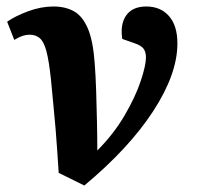

<svg xmlns="http://www.w3.org/2000/svg" viewBox="-20 -546 613 592"><path d="M240 26 161 -13Q158 -56 156 -87Q154 -118 151.5 -147.5Q149 -177 145.5 -213Q142 -249 137 -302Q131 -359 123 -388.5Q115 -418 102.5 -428.5Q90 -439 71 -439Q61 -439 50 -435.5Q39 -432 24 -423L2 -479Q26 -496 66 -511Q106 -526 145 -526Q181 -526 207.5 -511.5Q234 -497 250.5 -459Q267 -421 272 -351Q275 -312 276.5 -265Q278 -218 279 -170.5Q280 -123 280 -82Q330 -132 363.5 -189Q397 -246 413.5 -295Q430 -344 430 -369Q430 -386 422.5 -396Q415 -406 394 -413L357 -426Q350 -472 369.5 -499Q389 -526 431 -526Q475 -526 501 -496.5Q527 -467 527 -412Q527 -318 452.5 -203.5Q378 -89 240 26Z"/></svg>

Font: Literata 12pt
Style: Bold Italic
Weight: 700
Italic angle: -2°
Designer: Latin by Veronika Burian and Jose Scaglione. Greek by Irene Vlachou. Cyrillic by Vera Evstafieva
Foundry: TypeTogether
Version: Version 3.002